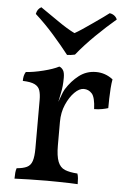

<svg xmlns="http://www.w3.org/2000/svg" viewBox="-52 -740 522 781"><g transform="rotate(5 209.5 -349.0)"><path d="M201 -147Q201 -104 210 -81Q219 -58 238.5 -50Q258 -42 290 -40Q293 -32 294 -21Q295 -10 295 3Q280 2 259.5 1.5Q239 1 215.5 0.5Q192 0 169 0Q134 0 95 1Q56 2 37 3Q37 -10 38 -21Q39 -32 42 -40Q68 -42 83.5 -49.5Q99 -57 105 -75.5Q111 -94 111 -127V-227H201ZM201 -293V-214H111V-325L201 -423Q201 -388 195 -361Q189 -334 184 -307ZM179 -301Q190 -329 196 -347Q202 -365 209 -377Q231 -412 261 -435Q291 -458 330 -458Q368 -458 399 -434Q396 -418 394.5 -397Q393 -376 392.5 -355Q392 -334 392 -316Q383 -313 367.5 -310Q352 -307 335 -307Q333 -355 319.5 -370Q306 -385 286 -385Q268 -385 248.5 -365.5Q229 -346 215 -314Q201 -282 201 -243ZM111 -214V-325Q111 -348 106 -363.5Q101 -379 85 -387Q69 -395 36 -396Q36 -407 38 -416Q40 -425 45 -433Q76 -435 116 -445Q156 -455 179 -467Q188 -464 194.5 -454.5Q201 -445 201 -423ZM206 -517Q178 -553 141.5 -594.5Q105 -636 65 -672Q67 -682 71.5 -689Q76 -696 85 -701Q119 -678 157.5 -651Q196 -624 228 -608Q240 -614 260 -627.5Q280 -641 301.5 -656Q323 -671 340.5 -683.5Q358 -696 364 -701Q374 -700 382.5 -694Q391 -688 395 -678Q357 -646 314 -604Q271 -562 238 -521Q230 -519 221 -518Q212 -517 206 -517Z"/></g></svg>

Font: Vollkorn
Style: Regular
Weight: 400
Designer: Friedrich Althausen
Foundry: Friedrich Althausen
Version: Version 4.104